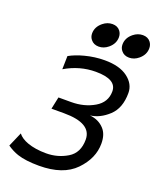

<svg xmlns="http://www.w3.org/2000/svg" viewBox="-164 -993 902 1102"><g transform="rotate(20 287.5 -441.5)"><path d="M209.5 12.2Q127.9 12.2 77.6 -4.4Q43 -16.1 10.7 -38.6L48.8 -126.5Q68.4 -101.1 108.9 -86.4Q157.7 -68.8 223.6 -68.8Q293.9 -68.8 352.5 -104Q411.1 -139.2 411.1 -220.2Q411.1 -320.3 242.7 -320.3H165.5L181.2 -394.5H258.3Q337.9 -394.5 398.9 -430.2Q460 -465.8 460 -532.7Q460 -606.4 333 -606.4Q234.9 -606.4 146.5 -554.2L148.4 -635.3Q186.5 -656.7 239.3 -670.4Q298.8 -686 358.9 -686Q449.7 -686 499.8 -648.2Q549.8 -610.4 549.8 -555.7Q549.8 -462.9 497.6 -414.6Q445.3 -366.2 386.2 -359.4Q440.9 -354 474.1 -317.9Q503.4 -286.6 503.4 -229.5Q503.4 -139.2 429.9 -63.5Q356.4 12.2 209.5 12.2ZM297.9 -747.6Q266.6 -747.6 249.5 -769.5Q236.8 -784.7 236.8 -806.2Q236.8 -846.2 272 -875Q298.3 -896.5 329.6 -896.5Q360.4 -896.5 377 -875Q389.2 -858.9 389.2 -837.9Q389.2 -797.9 355 -769.5Q328.6 -747.6 297.9 -747.6ZM483.4 -747.6Q452.1 -747.6 435.1 -769.5Q422.4 -784.7 422.4 -806.2Q422.4 -846.2 457.5 -875Q483.9 -896.5 515.1 -896.5Q545.9 -896.5 562.5 -875Q574.7 -858.9 574.7 -837.9Q574.7 -797.9 540.5 -769.5Q514.2 -747.6 483.4 -747.6Z"/></g></svg>

Font: Cadman
Style: Italic
Weight: 400
Italic angle: -12°
Designer: Paul James MIller
Foundry: High-Logic / Made with FontCreator
Version: Version 2.114;March 28, 2021;FontCreator 13.0.0.2683 64-bit